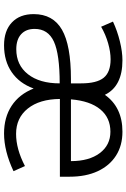

<svg xmlns="http://www.w3.org/2000/svg" viewBox="146 -772 640 973"><g transform="rotate(90 466.5 -286.0)"><path d="M210 14Q136 14 94 -26Q52 -66 52 -136Q52 -234 131 -279.5Q210 -325 381 -325H403V-376Q403 -456 374.5 -491Q346 -526 281 -526Q244 -526 200 -513.5Q156 -501 116 -478L90 -538Q137 -560 190 -573Q243 -586 286 -586Q418 -586 461 -497Q524 -586 648 -586Q718 -586 769 -553.5Q820 -521 848 -461Q876 -401 876 -318V-269H482Q483 -166 530.5 -106.5Q578 -47 659 -47Q736 -47 822 -92L848 -34Q746 14 657 14Q575 14 516.5 -24.5Q458 -63 429 -136Q403 -64 346.5 -25Q290 14 210 14ZM484 -325H797Q797 -417 756.5 -471Q716 -525 648 -525Q577 -525 534.5 -473.5Q492 -422 484 -325ZM230 -48Q310 -48 356.5 -107Q403 -166 403 -268Q255 -268 191 -238.5Q127 -209 127 -141Q127 -97 154 -72.5Q181 -48 230 -48Z"/></g></svg>

Font: Fauna One
Style: Regular
Weight: 400
Designer: Eduardo Rodriguez Tunni
Foundry: Eduardo Rodriguez Tunni
Version: Version 2.001; ttfautohint (v1.8.4.7-5d5b);gftools[0.9.23]